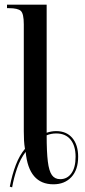

<svg xmlns="http://www.w3.org/2000/svg" viewBox="-20 -780 366 823"><path d="M22 20Q32 -32 48 -73.5Q64 -115 87 -142Q84 -160 83 -177.5Q82 -195 82 -217V-676Q82 -721 69.5 -733Q57 -745 18 -745H10V-760H180V-211Q200 -218 221 -218Q265 -218 290 -188.5Q315 -159 315 -108Q315 -52 286 -21Q257 10 209 10Q103 10 90 -129Q67 -99 53 -58Q39 -17 32 23ZM238 -12Q268 -12 286 -37Q304 -62 304 -108Q304 -155 282.5 -181.5Q261 -208 221 -208Q199 -208 180 -200Q180 -129 185 -88Q190 -47 202.5 -29.5Q215 -12 238 -12Z"/></svg>

Font: Noto Serif Display ExtraCondensed Medium
Style: Regular
Weight: 500
Width: 2
Designer: Monotype Design Team
Foundry: Monotype Imaging Inc.
Version: Version 2.009